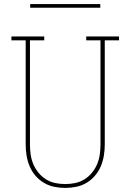

<svg xmlns="http://www.w3.org/2000/svg" viewBox="-20 -914 640 942"><path d="M300 8Q273 8 246 2.5Q219 -3 195.5 -17Q172 -31 154 -52Q136 -73 125.5 -98Q115 -123 110.5 -150Q106 -177 106 -205V-716H36V-735H197V-716H127V-205Q127 -180 130.5 -155.5Q134 -131 143.5 -108.5Q153 -86 169 -66.5Q185 -47 206 -34Q227 -21 251 -16Q275 -11 300 -11Q325 -11 349 -16Q373 -21 394 -34Q415 -47 431 -66.5Q447 -86 456.5 -108.5Q466 -131 469.5 -155.5Q473 -180 473 -205V-716H403V-735H564V-716H494V-205Q494 -177 489.5 -150Q485 -123 474.5 -98Q464 -73 446 -52Q428 -31 404.5 -17Q381 -3 354 2.5Q327 8 300 8ZM472 -876H128V-894H472Z"/></svg>

Font: Iosevka Etoile Thin
Style: Regular
Weight: 100
Designer: Belleve Invis
Foundry: Belleve Invis
Version: Version 22.1.2; ttfautohint (v1.8.4)